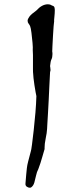

<svg xmlns="http://www.w3.org/2000/svg" viewBox="-20 -706 322 897"><path d="M119 171Q112 171 105 166Q98 161 99 151Q101 125 102.5 109Q104 93 105.5 79.5Q107 66 111.5 48.5Q116 31 124 1Q126 -4 129.5 -31Q133 -58 137.5 -97.5Q142 -137 145.5 -179.5Q149 -222 150 -257Q149 -260 146.5 -274.5Q144 -289 141 -307.5Q138 -326 136.5 -341.5Q135 -357 135 -361Q134 -367 134 -382Q134 -397 134 -414Q134 -432 134 -448.5Q134 -465 133 -473Q134 -482 132 -505.5Q130 -529 127 -552.5Q124 -576 121 -583Q119 -589 114 -595Q109 -601 109 -609Q109 -617 117.5 -628.5Q126 -640 150 -657Q176 -686 204 -686Q214 -686 222 -681L221 -680H222Q226 -680 230.5 -677Q235 -674 235 -668Q236 -666 236 -657Q236 -644 234 -626Q232 -608 233 -607Q232 -604 230.5 -583.5Q229 -563 227.5 -537.5Q226 -512 225 -491Q224 -470 224 -466Q225 -462 225 -458.5Q225 -455 225 -452Q225 -438 220.5 -429Q216 -420 214 -398V-397Q214 -395 215 -390Q216 -385 216 -379Q216 -374 214 -370Q214 -370 213 -351Q212 -332 210.5 -302Q209 -272 207.5 -238Q206 -204 204 -173.5Q202 -143 201 -123.5Q200 -104 200 -104Q199 -85 193.5 -59.5Q188 -34 188 -11L189 -12Q185 0 177.5 27.5Q170 55 159 84Q152 97 148.5 114Q145 131 140.5 146.5Q136 162 126 169Q124 171 119 171Z"/></svg>

Font: Vujahday Script
Style: Regular
Weight: 400
Designer: Robert E. Leuschke
Foundry: Robert E. Leuschke
Version: Version 1.010; ttfautohint (v1.8.3)